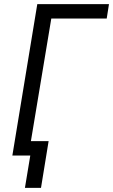

<svg xmlns="http://www.w3.org/2000/svg" viewBox="-20 -755 549 932"><path d="M101 157 127 0H40L161 -735H509L498 -665H229L130 -70H216L179 157Z"/></svg>

Font: Iosevka SS18
Style: Italic
Weight: 400
Italic angle: -9°
Monospace: yes
Designer: Belleve Invis
Foundry: Belleve Invis
Version: Version 25.1.1; ttfautohint (v1.8.4)